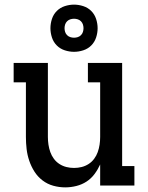

<svg xmlns="http://www.w3.org/2000/svg" viewBox="-20 -802 640 830"><path d="M262 8Q236 8 210.5 1Q185 -6 164 -22Q143 -38 129 -60Q115 -82 106.5 -107Q98 -132 95 -158Q92 -184 92 -210V-446H39V-530H187V-210Q187 -193 189.5 -176.5Q192 -160 197.5 -144.5Q203 -129 213 -115.5Q223 -102 237 -93Q251 -84 267 -80Q283 -76 300 -76Q317 -76 333 -80Q349 -84 363 -93Q377 -102 387 -115.5Q397 -129 402.5 -144.5Q408 -160 410.5 -176.5Q413 -193 413 -210V-446H360V-530H508V-84H561V0H413V-91Q403 -69 388.5 -49.5Q374 -30 354 -17Q334 -4 310 2Q286 8 262 8ZM300 -578Q280 -578 260 -584.5Q240 -591 225.5 -605.5Q211 -620 204.5 -640Q198 -660 198 -680Q198 -700 204.5 -720Q211 -740 225.5 -754.5Q240 -769 260 -775.5Q280 -782 300 -782Q320 -782 340 -775.5Q360 -769 374.5 -754.5Q389 -740 395.5 -720Q402 -700 402 -680Q402 -660 395.5 -640Q389 -620 374.5 -605.5Q360 -591 340 -584.5Q320 -578 300 -578ZM300 -639Q308 -639 316 -641.5Q324 -644 330 -650Q336 -656 338.5 -664Q341 -672 341 -680Q341 -688 338.5 -696Q336 -704 330 -710Q324 -716 316 -718.5Q308 -721 300 -721Q292 -721 284 -718.5Q276 -716 270 -710Q264 -704 261.5 -696Q259 -688 259 -680Q259 -672 261.5 -664Q264 -656 270 -650Q276 -644 284 -641.5Q292 -639 300 -639Z"/></svg>

Font: Iosevka Curly Slab MdEx
Style: Regular
Weight: 500
Width: 7
Monospace: yes
Designer: Belleve Invis
Foundry: Belleve Invis
Version: Version 11.1.0; ttfautohint (v1.8.3)